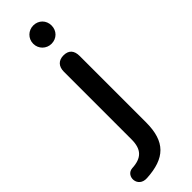

<svg xmlns="http://www.w3.org/2000/svg" viewBox="-344 -704 903 903"><g transform="rotate(-45 107.5 -253.0)"><path d="M4 190C129 183 186 130 186 1V-440C186 -476 169 -496 134 -496C101 -496 81 -476 81 -440V10C81 76 52 105 -13 108C-62 112 -61 194 4 190ZM133 -574C168 -574 194 -600 194 -635C194 -670 168 -696 133 -696C100 -696 72 -670 72 -635C72 -600 100 -574 133 -574Z"/></g></svg>

Font: SN Pro Medium
Style: Regular
Weight: 500
Designer: Tobias Whetton
Foundry: Supernotes
Version: Version 1.003;Glyphs 3.3 (3324)